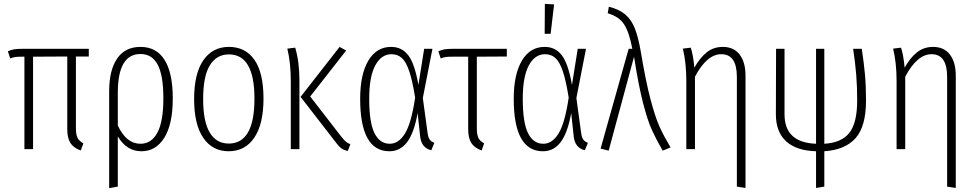

<svg xmlns="http://www.w3.org/2000/svg" viewBox="-20 -776 5076 999"><path d="M375 -482V-108Q375 -75 384 -58Q393 -41 414 -30L400 7Q362 -7 346 -32.5Q330 -58 330 -105V-482L152 -481V0H107V-481H95Q72 -481 60.5 -479.5Q49 -478 33 -472L21 -509Q38 -517 53.5 -519.5Q69 -522 97 -522H442V-482Z M879 -264Q879 -130 835 -59.5Q791 11 716 11Q639 11 593 -66V195L548 203V-301Q548 -411 589.5 -471.5Q631 -532 711 -532Q794 -532 836.5 -464Q879 -396 879 -264ZM830 -264Q830 -384 800.5 -439.5Q771 -495 711 -495Q593 -495 593 -294V-123Q637 -28 711 -28Q768 -28 799 -86Q830 -144 830 -264Z M1351 -263Q1351 -130 1303 -59.5Q1255 11 1170 11Q1085 11 1037.5 -59Q990 -129 990 -260Q990 -393 1038 -462.5Q1086 -532 1171 -532Q1257 -532 1304 -464.5Q1351 -397 1351 -263ZM1037 -260Q1037 -143 1071.5 -86Q1106 -29 1170 -29Q1304 -29 1304 -263Q1304 -493 1171 -493Q1107 -493 1072 -436.5Q1037 -380 1037 -260Z M1594 -274 1755 -66Q1769 -48 1779.5 -39Q1790 -30 1803 -26L1790 9Q1769 6 1754.5 -5.5Q1740 -17 1722 -42L1544 -272L1747 -532L1781 -513ZM1538 -356V0H1493V-355Q1493 -449 1475 -523L1516 -528Q1538 -454 1538 -356Z M2157 -334 2187 -522H2230L2180 -266L2205 -83Q2208 -60 2216.5 -49Q2225 -38 2240 -33L2224 6Q2172 -7 2166 -67L2153 -188Q2135 -86 2099 -37.5Q2063 11 2006 11Q1854 11 1854 -262Q1854 -389 1896.5 -460.5Q1939 -532 2015 -532Q2071 -532 2104.5 -488Q2138 -444 2157 -334ZM1901 -262Q1901 -138 1928.5 -83Q1956 -28 2008 -28Q2054 -28 2087 -81Q2120 -134 2140 -268Q2126 -356 2109.5 -405Q2093 -454 2071 -474Q2049 -494 2017 -494Q1964 -494 1932.5 -435.5Q1901 -377 1901 -262Z M2461 -481V-108Q2461 -75 2469.5 -58Q2478 -41 2499 -30L2486 7Q2448 -7 2432 -32.5Q2416 -58 2416 -105V-481H2335Q2312 -481 2300.5 -479.5Q2289 -478 2273 -472L2261 -509Q2278 -517 2294 -519.5Q2310 -522 2338 -522H2617V-482Z M2956 -334 2986 -522H3029L2979 -266L3004 -83Q3007 -60 3015.5 -49Q3024 -38 3039 -33L3023 6Q2971 -7 2965 -67L2952 -188Q2934 -86 2898 -37.5Q2862 11 2805 11Q2653 11 2653 -262Q2653 -389 2695.5 -460.5Q2738 -532 2814 -532Q2870 -532 2903.5 -488Q2937 -444 2956 -334ZM2700 -262Q2700 -138 2727.5 -83Q2755 -28 2807 -28Q2853 -28 2886 -81Q2919 -134 2939 -268Q2925 -356 2908.5 -405Q2892 -454 2870 -474Q2848 -494 2816 -494Q2763 -494 2731.5 -435.5Q2700 -377 2700 -262ZM2815 -756 2863 -753 2845 -600H2814Z M3314 -508Q3340 -352 3365 -258Q3390 -164 3412.5 -115Q3435 -66 3469 -9L3428 8Q3394 -51 3371.5 -100.5Q3349 -150 3325.5 -241.5Q3302 -333 3279 -481L3147 8L3105 -3L3251 -522H3270Q3254 -608 3227.5 -649Q3201 -690 3142 -707L3148 -741Q3201 -728 3233 -701Q3265 -674 3283 -628.5Q3301 -583 3314 -508Z M3859 -382V202L3814 195V-376Q3814 -494 3733 -494Q3658 -494 3596 -377V0H3551V-355Q3551 -449 3533 -523L3574 -528Q3586 -495 3593 -424Q3622 -476 3657.5 -504Q3693 -532 3741 -532Q3798 -532 3828.5 -492Q3859 -452 3859 -382Z M4269 11V195L4226 202V11Q4123 8 4070 -41Q4017 -90 4017 -181L4018 -522H4062V-181Q4062 -34 4226 -28V-522H4269V-28Q4358 -33 4399 -84.5Q4440 -136 4440 -254Q4440 -326 4435 -387.5Q4430 -449 4419 -522H4464Q4475 -449 4480.5 -388.5Q4486 -328 4486 -254Q4486 -118 4431.5 -57Q4377 4 4269 11Z M4953 -382V202L4908 195V-376Q4908 -494 4827 -494Q4752 -494 4690 -377V0H4645V-355Q4645 -449 4627 -523L4668 -528Q4680 -495 4687 -424Q4716 -476 4751.5 -504Q4787 -532 4835 -532Q4892 -532 4922.5 -492Q4953 -452 4953 -382Z"/></svg>

Font: Fira Sans Extra Condensed ExtraLight
Style: Regular
Weight: 275
Width: 1
Designer: Carrois Corporate & Edenspiekermann AG
Foundry: Carrois Corporate GbR & Edenspiekermann AG
Version: Version 4.203